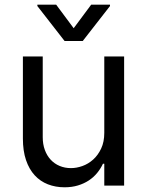

<svg xmlns="http://www.w3.org/2000/svg" viewBox="-20 -784 621 811"><path d="M420.5 -545.5H504.3V0H420.5V-92.3H414.8Q405.2 -71.7 390.3 -53.4Q375.4 -35.2 355.1 -21.8Q334.9 -8.5 309.3 -0.7Q283.7 7.1 252.8 7.1Q214.5 7.1 182.2 -5.5Q149.9 -18.1 126.4 -43.7Q103 -69.2 89.8 -108Q76.7 -146.7 76.7 -198.9V-545.5H160.5V-204.5Q160.5 -174.7 169.4 -150.6Q178.3 -126.4 194.1 -109.4Q209.9 -92.3 231.9 -83.1Q253.9 -73.9 279.8 -73.9Q303.3 -73.9 328.1 -82.7Q353 -91.6 373.6 -110.1Q394.2 -128.6 407.3 -156.6Q420.5 -184.7 420.5 -223ZM291.2 -664.8 365.1 -764.2H444.6V-758.5L329.5 -610.8H252.8L137.8 -758.5V-764.2H217.3Z"/></svg>

Font: Interop
Style: Regular
Weight: 400
Designer: Rasmus Andersson, Google, Jang Haemin
Foundry: jhaemin
Version: Version 1.008